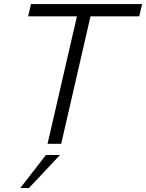

<svg xmlns="http://www.w3.org/2000/svg" viewBox="-20 -710 722 948"><path d="M214.8 0 359.9 -629.4H119.1L132.8 -689.9H681.6L667.5 -629.4H426.8L282.2 0ZM80.1 218.3 207 55.2H276.4L123 218.3Z"/></svg>

Font: HK Grotesk Legacy
Style: Italic
Weight: 400
Italic angle: -13°
Designer: Alfredo Marco Pradil
Foundry: Hanken Design Co.
Version: Version 2.022;PS 002.022;hotconv 1.0.88;makeotf.lib2.5.64775